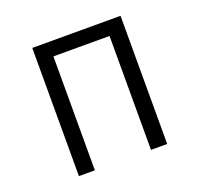

<svg xmlns="http://www.w3.org/2000/svg" viewBox="-99 -638 774 746"><g transform="rotate(-20 288.0 -265.0)"><path d="M106 0H172V-471H404V0H471V-530H106Z"/></g></svg>

Font: Iosevka Sparkle Light
Style: Regular
Weight: 300
Designer: Belleve Invis
Foundry: Belleve Invis
Version: Version 4.5.0; ttfautohint (v1.8.3)